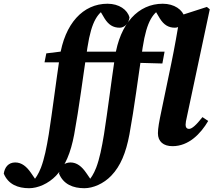

<svg xmlns="http://www.w3.org/2000/svg" viewBox="-176 -756 1127 1013"><path d="M391.1 -736.3C262.8 -736.3 164.9 -632.5 138.7 -452.3C118.3 -315.2 101.8 -179.1 81.3 -47.3C69.5 23.8 58.3 80.5 40.2 128.4C26.9 163 12.1 184 -3.9 203.4L18.4 201.1L-12.8 155.8C-35.5 122.9 -61.6 101.1 -95.6 101.1C-131.3 101.1 -151.3 126.2 -156.1 160.1C-132.6 216.6 -81.6 237 -22.2 237C22.8 237 79.3 213.7 120.3 170.3C168.4 120.3 197.3 49.9 215.4 -46.5C241.5 -188.2 261.3 -347.5 285.2 -504.9C307.5 -649.1 341.1 -691.7 396.2 -718L346.1 -708.7L375.9 -658.4C396.8 -625.5 420.3 -609.8 455.8 -609.8C480.5 -609.8 503.2 -632.5 507.3 -663.8C496.4 -704.9 452.1 -736.3 391.1 -736.3ZM58.9 -427H486.5L498.1 -483.4H183V-488.5L68.3 -474.4L58.9 -427ZM734.2 15.2C820 15.2 883 -50.7 922.4 -117.7L892.2 -138.1C859.4 -96.4 837 -75.9 821 -75.9C810.9 -75.9 803.2 -83.2 803.2 -97C803.2 -107 805.5 -120.8 810.1 -139.9L930.8 -707L915.5 -719.4L773.2 -673.5C761.2 -595.1 743.1 -495.1 728.4 -424.6L676.3 -174.2C663.8 -115 657.2 -79.6 657.2 -52.9C657.2 -8.9 686.6 15.2 734.2 15.2ZM682.5 -736.3C554.3 -736.3 456.3 -632.5 430.1 -452.3C409.8 -315.2 393.2 -179.1 372.7 -47.3C360.9 23.8 349.7 80.5 331.6 128.4C318.3 163 303.5 184 287.5 203.4L309.8 201.1L278.6 155.8C255.9 122.9 229.8 101.1 195.8 101.1C160.1 101.1 140.1 126.2 135.4 160.1C158.8 216.6 209.8 237 269.2 237C314.2 237 370.7 213.7 411.7 170.3C459.8 120.3 488.7 49.9 506.8 -46.5C532.9 -188.2 552.7 -347.5 576.6 -504.9C598.9 -649.1 632.5 -691.7 687.7 -718L637.5 -708.7L667.4 -658.4C688.3 -625.5 711.8 -609.8 747.3 -609.8C771.9 -609.8 794.6 -632.5 798.7 -663.8C787.8 -704.9 743.5 -736.3 682.5 -736.3ZM350.3 -427H466.1L680.7 -421L692.3 -483.4H474.4V-488.5L359.7 -474.4L350.3 -427Z"/></svg>

Font: Source Serif Variable
Style: Italic
Weight: 389
Italic angle: -12°
Designer: Frank Grießhammer
Foundry: Adobe Systems Incorporated
Version: Version 3.001;hotconv 1.0.111;makeotfexe 2.5.65597